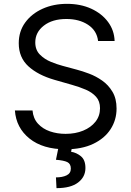

<svg xmlns="http://www.w3.org/2000/svg" viewBox="-20 -757 678 990"><path d="M485.8 -545.5Q479.4 -599.4 433.9 -629.3Q388.5 -659.1 322.4 -659.1Q250 -659.1 206 -624.8Q161.9 -590.6 161.9 -538.4Q161.9 -499.3 185.9 -475.3Q209.9 -451.3 242.7 -438Q275.6 -424.7 302.6 -417.6L376.4 -397.7Q404.8 -390.3 439.8 -377.1Q474.8 -364 506.9 -341.4Q539.1 -318.9 560 -283.7Q581 -248.6 581 -197.4Q581 -138.5 550.2 -90.9Q519.5 -43.3 460.8 -15.3Q402 12.8 318.2 12.8Q201 12.8 132.1 -42.6Q63.2 -98 56.8 -187.5H147.7Q151.3 -146.3 175.6 -119.5Q199.9 -92.7 237.4 -79.7Q274.9 -66.8 318.2 -66.8Q368.6 -66.8 408.7 -83.3Q448.9 -99.8 472.3 -129.4Q495.7 -159.1 495.7 -198.9Q495.7 -235.1 475.5 -257.8Q455.3 -280.5 422.2 -294.7Q389.2 -308.9 350.9 -319.6L261.4 -345.2Q176.1 -369.7 126.4 -415.1Q76.7 -460.6 76.7 -534.1Q76.7 -595.2 109.9 -640.8Q143.1 -686.4 199.4 -711.8Q255.7 -737.2 325.3 -737.2Q395.6 -737.2 450.3 -712.2Q505 -687.1 537.1 -643.8Q569.2 -600.5 571 -545.5ZM282.7 -2.8H352.3L346.6 25.6Q374.3 29.8 397.4 48.8Q420.5 67.8 420.5 109.4Q420.5 155.2 382.6 184.1Q344.8 213.1 271.3 213.1L268.5 157.7Q301.5 157.7 323.3 147.2Q345.2 136.7 345.2 112.2Q345.2 87.7 327.1 78.8Q308.9 70 268.5 66.8Z"/></svg>

Font: Inter Zeller
Style: Regular
Weight: 400
Designer: Rasmus Andersson; Joe Bland
Foundry: zeller
Version: Version 3.015;git-dec3a8cb1